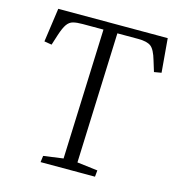

<svg xmlns="http://www.w3.org/2000/svg" viewBox="-106 -801 822 893"><g transform="rotate(15 305.0 -355.0)"><path d="M174 -31 269 -44 293 -671H193Q165 -671 147.5 -666.5Q130 -662 118 -645Q106 -628 94 -591L78 -541L42 -547L65 -710H592L606 -547L571 -541L555 -593Q541 -642 522 -656.5Q503 -671 460 -671H360L336 -43L435 -31L432 0H170Z"/></g></svg>

Font: Literata 36pt Light
Style: Italic
Weight: 300
Italic angle: -2°
Designer: Latin by Veronika Burian and Jose Scaglione. Greek by Irene Vlachou. Cyrillic by Vera Evstafieva
Foundry: TypeTogether
Version: Version 3.002